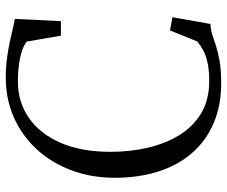

<svg xmlns="http://www.w3.org/2000/svg" viewBox="-82 -712 804 681"><g transform="rotate(-90 320.5 -371.0)"><path d="M367 11Q286 11 223.5 -16.2Q161 -43.5 118 -93.2Q75 -143 53 -212.5Q31 -282 31 -366.5Q31 -450.5 57.8 -521.2Q84.5 -592 132.8 -644Q181 -696 245.5 -724.5Q310 -753 386 -753Q422 -753 454 -748.8Q486 -744.5 512.8 -738.8Q539.5 -733 560.5 -728Q581.5 -723 594.5 -721L586.5 -557.5H535L514 -678.5Q505 -686.5 485.8 -693.8Q466.5 -701 437.8 -705.5Q409 -710 372 -710Q299.5 -710 243.2 -671Q187 -632 155 -558.5Q123 -485 123 -381.5Q123 -312.5 137.5 -249.8Q152 -187 182 -137.8Q212 -88.5 259.8 -60Q307.5 -31.5 373.5 -31.5Q413 -31.5 439.8 -37.5Q466.5 -43.5 484 -53.2Q501.5 -63 514.5 -74L553.5 -170.5L600.5 -162L576.5 -27Q557 -26.5 538.8 -20.5Q520.5 -14.5 498.2 -7.2Q476 0 444.5 5.5Q413 11 367 11Z"/></g></svg>

Font: Merriweather 48pt Light
Style: Regular
Weight: 300
Version: Version 2.100